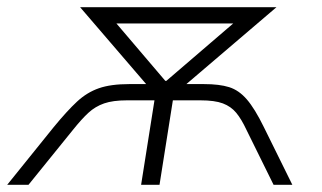

<svg xmlns="http://www.w3.org/2000/svg" viewBox="-40 -512 891 532"><path d="M-20 0 109 -160Q146 -205 173.5 -230.5Q201 -256 234 -267.5Q267 -279 318 -279H381L377 -265L182 -492H726L460 -265L462 -279H525Q568 -279 595 -270.5Q622 -262 644 -236.5Q666 -211 691 -160L770 0H718L643 -152Q629 -182 614.5 -199.5Q600 -217 577.5 -225.5Q555 -234 515 -234H439L402 0H351L388 -234H312Q273 -234 248.5 -225.5Q224 -217 205 -199.5Q186 -182 162 -152L39 0ZM418 -288H421L633 -470L632 -447H256L263 -470Z"/></svg>

Font: Nunito Sans 7pt ExtraLight
Style: Italic
Weight: 250
Italic angle: -9°
Designer: Vernon Adams
Foundry: Vernon Adams
Version: Version 3.101;gftools[0.9.27]